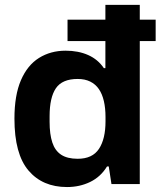

<svg xmlns="http://www.w3.org/2000/svg" viewBox="-20 -743 648 775"><path d="M250.4 12Q151.7 12 95 -54.7Q38.3 -121.3 38.3 -264.2Q38.3 -358.6 64.5 -419.2Q90.6 -479.8 137.4 -509.1Q184.3 -538.4 244.9 -538.4Q296.3 -538.4 335.9 -520.8Q375.4 -503.2 399.2 -468H405.4V-723.4H544.2V0H429.9L419 -71.1H412Q386.4 -29.2 344 -8.6Q301.6 12 250.4 12ZM293.6 -102.1Q353.1 -102.1 379.5 -142.2Q405.9 -182.2 405.9 -253.3V-270.6Q405.9 -306.1 399.3 -334.8Q392.7 -363.6 379.1 -383.4Q365.5 -403.2 344.2 -413.7Q322.9 -424.3 293.6 -424.3Q231.2 -424.3 205.7 -386.9Q180.2 -349.5 180.2 -273.6V-251.1Q180.2 -201.3 191.1 -168.1Q201.9 -135 226.8 -118.5Q251.7 -102.1 293.6 -102.1ZM252.6 -577.2V-663.6H608.3V-577.2Z"/></svg>

Font: Archivo Variable SemiBold
Style: Regular
Weight: 600
Designer: Hector Gatti
Foundry: Omnibus-Type
Version: Version 2.001